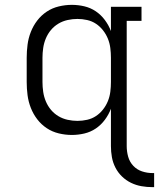

<svg xmlns="http://www.w3.org/2000/svg" viewBox="-20 -548 655 791"><path d="M608 223Q585 223 562.5 219Q540 215 519.5 205Q499 195 482.5 179Q466 163 455.5 142.5Q445 122 441 99.5Q437 77 437 54V-100Q428 -76 412 -54.5Q396 -33 374.5 -18.5Q353 -4 327.5 2Q302 8 276 8Q249 8 222 1.5Q195 -5 172.5 -20Q150 -35 133.5 -56.5Q117 -78 107 -103.5Q97 -129 93.5 -156Q90 -183 90 -210V-310Q90 -337 93.5 -364Q97 -391 107 -416.5Q117 -442 133.5 -463.5Q150 -485 172.5 -500Q195 -515 222 -521.5Q249 -528 276 -528Q302 -528 327.5 -522Q353 -516 374.5 -501.5Q396 -487 412 -465.5Q428 -444 437 -420V-520H563V-462H502V54Q502 76 508 97.5Q514 119 529 135Q544 151 565 158Q586 165 608 165H615V223ZM299 -50Q319 -50 339 -54.5Q359 -59 375.5 -70Q392 -81 404.5 -97Q417 -113 424.5 -131.5Q432 -150 434.5 -170Q437 -190 437 -210V-310Q437 -330 434.5 -350Q432 -370 424.5 -388.5Q417 -407 404.5 -423Q392 -439 375.5 -450Q359 -461 339 -465.5Q319 -470 299 -470Q279 -470 258.5 -465.5Q238 -461 220.5 -450.5Q203 -440 190 -424.5Q177 -409 169 -390Q161 -371 158 -350.5Q155 -330 155 -310V-210Q155 -190 158 -169.5Q161 -149 169 -130Q177 -111 190 -95.5Q203 -80 220.5 -69.5Q238 -59 258.5 -54.5Q279 -50 299 -50Z"/></svg>

Font: Iosevka Etoile Light
Style: Regular
Weight: 300
Designer: Belleve Invis
Foundry: Belleve Invis
Version: Version 25.0.1; ttfautohint (v1.8.4)